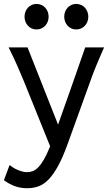

<svg xmlns="http://www.w3.org/2000/svg" viewBox="-30 -743 567 992"><path d="M319.8 0Q294.4 70.3 270 114.7Q245.6 159.2 220.5 184.8Q195.3 210.4 168.2 220Q141.1 229.5 109.9 229.5Q76.2 229.5 46.6 218.8Q17.1 208 -9.8 188L19.5 109.9Q27.3 116.2 37.8 122.8Q48.3 129.4 60.3 134.5Q72.3 139.6 85 143.1Q97.7 146.5 109.9 146.5Q124.5 146.5 138.7 141.4Q152.8 136.2 167.2 121.8Q181.6 107.4 196.8 81.3Q211.9 55.2 229 12.7L92.8 -324.7Q79.1 -357.9 61 -399.4Q43 -440.9 14.6 -498H112.3L270 -99.1Q279.3 -125.5 290.3 -156.5Q301.3 -187.5 313 -220.5Q324.7 -253.4 336.4 -286.9Q348.1 -320.3 358.9 -351.1Q384.3 -423.3 410.2 -498H507.8Q495.1 -469.7 484.9 -445.6Q474.6 -421.4 465.8 -400.1Q457 -378.9 450 -360.4Q442.9 -341.8 437 -324.7ZM301.8 -656.7Q301.8 -670.4 306.4 -682.4Q311 -694.3 319.3 -703.4Q327.6 -712.4 338.9 -717.5Q350.1 -722.7 363.8 -722.7Q377.4 -722.7 388.9 -717.5Q400.4 -712.4 408.7 -703.4Q417 -694.3 421.6 -682.4Q426.3 -670.4 426.3 -656.7Q426.3 -643.1 421.6 -631.1Q417 -619.1 408.7 -610.1Q400.4 -601.1 388.9 -595.9Q377.4 -590.8 363.8 -590.8Q350.1 -590.8 338.9 -595.9Q327.6 -601.1 319.3 -610.1Q311 -619.1 306.4 -631.1Q301.8 -643.1 301.8 -656.7ZM96.7 -656.7Q96.7 -670.4 101.3 -682.4Q106 -694.3 114.3 -703.4Q122.6 -712.4 133.8 -717.5Q145 -722.7 158.7 -722.7Q172.4 -722.7 183.8 -717.5Q195.3 -712.4 203.6 -703.4Q211.9 -694.3 216.6 -682.4Q221.2 -670.4 221.2 -656.7Q221.2 -643.1 216.6 -631.1Q211.9 -619.1 203.6 -610.1Q195.3 -601.1 183.8 -595.9Q172.4 -590.8 158.7 -590.8Q145 -590.8 133.8 -595.9Q122.6 -601.1 114.3 -610.1Q106 -619.1 101.3 -631.1Q96.7 -643.1 96.7 -656.7Z"/></svg>

Font: Andika DR AuSIL
Style: Regular
Weight: 400
Designer: Annie Olsen & Victor Gaultney
Foundry: SIL International
Version: Version 0.003